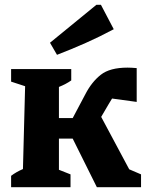

<svg xmlns="http://www.w3.org/2000/svg" viewBox="-20 -775 618 795"><path d="M26 0V-47Q47 -63 75 -75L84 -418L26 -437V-489H275V-442Q254 -427 224 -415V-286H281L334 -386Q360 -436 397.5 -465.5Q435 -495 508 -495Q524 -495 546 -493V-353L444 -367Q438 -357 430 -344L399 -291L515 -74L564 -53V0H381L281 -201H224V-72L272 -53V0ZM216 -548 187 -598 379 -755H398L451 -654Q393 -623 334.5 -597Q276 -571 216 -548Z"/></svg>

Font: Piazzolla
Style: Bold
Weight: 700
Designer: Juan Pablo del Peral
Foundry: Huerta Tipografica
Version: Version 1.330